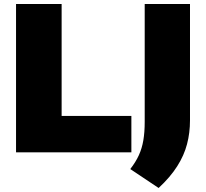

<svg xmlns="http://www.w3.org/2000/svg" viewBox="-20 -760 1028 958"><path d="M60 0V-740H287.5V-181.5H635.5V0ZM771.5 178 630 83.5Q657 49 672.8 14.5Q688.5 -20 695.2 -60Q702 -100 702 -151.5V-740H928V-159.5Q928 -97 913.2 -40.8Q898.5 15.5 864.2 69.5Q830 123.5 771.5 178Z"/></svg>

Font: Encode Sans SemiExpanded Black
Style: Regular
Weight: 900
Width: 6
Designer: Multiple Designers
Foundry: Impallari Type
Version: Version 3.002